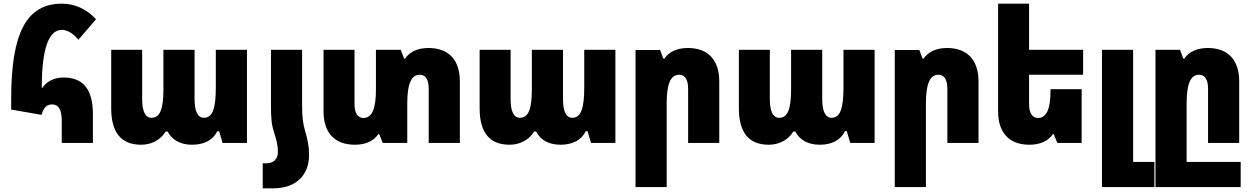

<svg xmlns="http://www.w3.org/2000/svg" viewBox="-20 -780 6838 1048"><path d="M317 0H487V-157C487 -290 436 -357 326 -357C274 -357 233 -334 212 -301H208C208 -531 252 -617 318 -617C343 -617 376 -602 408 -563L504 -675C456 -728 391 -760 318 -760C126 -760 41 -603 41 -241V-182L207 -153C219 -198 239 -210 265 -210C300 -210 317 -181 317 -119Z M750 10C809 10 858 -18 884 -62H895C918 -19 960 10 1029 10C1093 10 1143 -15 1166 -64H1176L1195 0H1328V-508H1158V-304C1158 -190 1141 -137 1093 -137C1059 -137 1042 -173 1042 -239V-508H872V-293C872 -188 855 -137 807 -137C773 -137 756 -173 756 -239V-508H587V-189C587 -57 641 10 750 10Z M1459 -205C1459 -137 1462 -100 1476 -57C1491 -11 1497 17 1497 49C1497 89 1471 111 1437 111H1414V248H1470C1597 248 1667 176 1667 65C1667 16 1659 -18 1646 -62C1634 -106 1629 -137 1629 -205V-508H1459Z M2319 -518C2261 -518 2216 -498 2191 -460H2186L2167 -508H2032V-292C2032 -187 2011 -136 1964 -136C1931 -136 1915 -165 1915 -213V-508H1746V-172C1746 -55 1807 10 1917 10C1975 10 2020 -10 2045 -48H2050L2069 0H2203V-216C2203 -321 2224 -372 2271 -372C2305 -372 2320 -344 2320 -295V0H2490V-336C2490 -453 2429 -518 2319 -518Z M2761 10C2820 10 2869 -18 2895 -62H2906C2929 -19 2971 10 3040 10C3104 10 3154 -15 3177 -64H3187L3206 0H3339V-508H3169V-304C3169 -190 3152 -137 3104 -137C3070 -137 3053 -173 3053 -239V-508H2883V-293C2883 -188 2866 -137 2818 -137C2784 -137 2767 -173 2767 -239V-508H2598V-189C2598 -57 2652 10 2761 10Z M3449 241H3619V-216C3619 -321 3640 -372 3687 -372C3720 -372 3736 -344 3736 -295V0H3906V-336C3906 -453 3844 -518 3735 -518C3676 -518 3632 -498 3606 -460H3601L3583 -507H3449Z M4176 10C4235 10 4284 -18 4310 -62H4321C4344 -19 4386 10 4455 10C4519 10 4569 -15 4592 -64H4602L4621 0H4754V-508H4584V-304C4584 -190 4567 -137 4519 -137C4485 -137 4468 -173 4468 -239V-508H4298V-293C4298 -188 4281 -137 4233 -137C4199 -137 4182 -173 4182 -239V-508H4013V-189C4013 -57 4067 10 4176 10Z M4864 241H5034V-216C5034 -321 5055 -372 5102 -372C5135 -372 5151 -344 5151 -295V0H5321V-336C5321 -453 5259 -518 5150 -518C5091 -518 5047 -498 5021 -460H5016L4998 -507H4864Z M5884 -293H5714V-282C5714 -188 5693 -136 5646 -136C5613 -136 5597 -165 5597 -213V-372H5892V-508H5597V-760H5428V-172C5428 -55 5489 10 5599 10C5657 10 5702 -10 5727 -48H5732L5751 0H5884Z M5995 241H6281V104H6165V-508H5995Z M6287 241H6752V104H6457V-216C6457 -321 6478 -372 6525 -372C6558 -372 6574 -344 6574 -295V0H6744V-336C6744 -453 6682 -518 6573 -518C6514 -518 6470 -498 6444 -460H6439L6421 -508H6287Z"/></svg>

Font: Noto Sans Armenian Condensed Black
Style: Regular
Weight: 900
Width: 3
Designer: Monotype Design Team
Foundry: Monotype Imaging Inc.
Version: Version 2.008